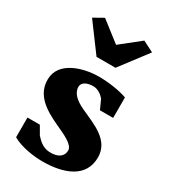

<svg xmlns="http://www.w3.org/2000/svg" viewBox="-211 -969 957 1083"><g transform="rotate(30 267.5 -428.0)"><path d="M214.4 -651.9H337.9L473.1 -830.1L402.3 -866.2L275.9 -765.6L146 -866.7L82 -830.6ZM48.3 -32.2C101.1 -1.5 182.1 11.7 244.6 11.7C385.7 11.7 505.4 -35.2 505.4 -164.1C505.4 -276.9 392.6 -314.9 299.3 -357.9C247.6 -381.8 210.4 -412.1 210.4 -454.6C210.4 -486.3 246.1 -499.5 282.2 -499.5C311 -499.5 337.4 -481 354.5 -460.9L381.8 -400.4H467.8V-533.7C427.7 -548.8 347.7 -563.5 273.4 -562C180.7 -559.6 41 -521.5 39.6 -405.3C38.1 -303.2 121.1 -251 213.4 -208.5C279.8 -178.2 339.4 -150.9 340.3 -115.2C340.8 -76.2 309.6 -51.3 251.5 -54.2C203.1 -56.6 175.8 -90.8 159.7 -107.4L128.9 -160.6H48.3Z"/></g></svg>

Font: Merriweather
Style: Heavy
Weight: 900
Designer: Eben Sorkin ( eben@eyebytes.com )
Foundry: Sorkin Type Co.
Version: Version 1.003